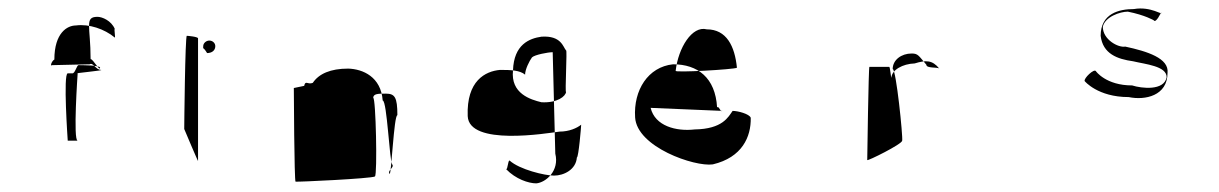

<svg xmlns="http://www.w3.org/2000/svg" viewBox="-20 -419 2826 445"><path d="M101 -268C95 -264 100 -278 106 -281C106 -343 136 -360 156 -360C186 -364 222 -352 246 -332C248 -331 244 -352 246 -352C238 -371 217 -380 206 -380C175 -380 190 -358 190 -282C196 -282 211 -253 212 -262C212 -268 168 -268 162 -268C158 -268 154 -249 148 -249H137C126 -249 137 -93 137 -93C126 -93 160 -93 160 -93C149 -93 160 -249 160 -249C149 -249 224 -256 214 -257C202 -257 196 -275 188 -270Z M407 -120C407 -120 439 -44 439 -46V-330C439 -334 415 -336 413 -336C409 -336 407 -124 407 -120ZM451 -312C451 -302 449 -314 460 -296C471 -296 479 -302 479 -312C479 -319 473 -325 465 -325C458 -325 451 -319 451 -312Z M661 -215C661 -212 662 1 665 2C669 3 840 -5 849 -10C855 -14 851 -194 845 -192C845 -202 857 -202 874 -202C895 -202 901 -194 901 -152C893 -152 887 -12 883 -16C877 -24 895 -31 889 -38C883 -43 877 -186 867 -186C863 -241 821 -259 787 -260C746 -260 719 -248 705 -227C693 -222 688 -234 685 -220Z M1064 -150C1067 -80 1247 -110 1277 -114C1299 -114 1317 -122 1327 -130C1327 -126 1321 -54 1317 -54C1315 -26 1287 -12 1264 -12C1243 -12 1184 -26 1161 -47C1157 -47 1157 -26 1153 -27C1175 -4 1205 6 1223 6C1245 4 1277 -23 1267 -63L1261 -298C1250 -298 1219 -292 1213 -286C1207 -278 1197 -258 1197 -246C1185 -256 1165 -257 1139 -257C1105 -254 1061 -232 1064 -150ZM1169 -256C1171 -316 1207 -330 1235 -334C1281 -337 1285 -310 1292 -302C1295 -306 1289 -202 1292 -206C1291 -196 1272 -180 1235 -182C1210 -188 1163 -202 1169 -256Z M1452 -147C1456 -78 1590 -32 1632 -38C1700 -54 1721 -102 1720 -146C1717 -155 1690 -162 1678 -162C1668 -148 1655 -120 1590 -119C1547 -114 1498 -127 1488 -169L1654 -162C1650 -158 1646 -175 1642 -170C1638 -239 1597 -270 1540 -270C1482 -264 1448 -210 1452 -147ZM1546 -255C1552 -308 1584 -360 1618 -351C1664 -351 1683 -312 1688 -262C1682 -258 1541 -250 1546 -255Z M1990 -48C1990 -45 2071 -85 2071 -93C2073 -102 2057 -259 2049 -259C2049 -280 2069 -295 2093 -295C2108 -295 2109 -290 2127 -269C2127 -260 2153 -264 2157 -260C2141 -280 2126 -280 2100 -272C2072 -271 2047 -257 2046 -239C2045 -238 2043 -264 2041 -264H1995C1993 -264 1990 -51 1990 -48Z M2494 -231C2494 -231 2524 -194 2596 -194C2634 -186 2686 -197 2686 -250C2690 -284 2639 -300 2588 -311C2572 -308 2536 -327 2536 -357C2541 -380 2576 -392 2594 -392C2634 -384 2654 -372 2654 -372C2659 -364 2671 -390 2671 -390C2676 -382 2648 -405 2608 -398C2574 -398 2531 -388 2531 -336C2536 -294 2570 -282 2606 -277C2635 -270 2684 -266 2684 -240C2678 -208 2626 -214 2604 -221C2543 -221 2520 -254 2520 -254C2516 -261 2491 -237 2494 -231Z"/></svg>

Font: pokerface
Style: Regular
Weight: 400
Version: Version 1